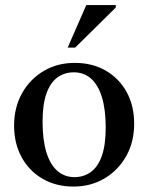

<svg xmlns="http://www.w3.org/2000/svg" viewBox="-20 -710 573 742"><path d="M267.5 -25.5Q304.5 -25.5 331.8 -45.8Q359 -66 373.8 -108.2Q388.5 -150.5 388.5 -216.5Q388.5 -286.5 374 -334Q359.5 -381.5 332 -406Q304.5 -430.5 265.5 -430.5Q228.5 -430.5 201.2 -410.2Q174 -390 159.2 -347.8Q144.5 -305.5 144.5 -239.5Q144.5 -170 159 -122.2Q173.5 -74.5 201.2 -50Q229 -25.5 267.5 -25.5ZM264 11Q196.5 11 144.8 -19Q93 -49 63.8 -102Q34.5 -155 34.5 -224.5Q34.5 -295 65.2 -349.8Q96 -404.5 149 -435.8Q202 -467 269 -467Q337 -467 388.8 -437Q440.5 -407 469.5 -354.2Q498.5 -301.5 498.5 -231.5Q498.5 -161 467.5 -106.2Q436.5 -51.5 383.5 -20.2Q330.5 11 264 11ZM241.5 -526 313.5 -690.5H427.5V-681L270.5 -526Z"/></svg>

Font: Newsreader 36pt Medium
Style: Regular
Weight: 500
Designer: Hugues Gentile
Foundry: Production Type
Version: Version 1.003